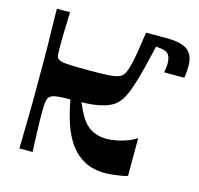

<svg xmlns="http://www.w3.org/2000/svg" viewBox="-103 -810 963 929"><g transform="rotate(15 378.5 -346.0)"><path d="M70 0Q71 -72 72 -118Q73 -164 73.5 -194.5Q74 -225 74 -247.5Q74 -270 74 -293.5Q74 -317 74 -350Q74 -383 74 -406.5Q74 -430 74 -452.5Q74 -475 73.5 -505.5Q73 -536 72 -582Q71 -628 70 -700H136Q135 -660 134 -633.5Q133 -607 132.5 -588Q132 -569 132 -553Q132 -537 132 -519Q132 -498 133 -486Q134 -474 142 -467Q150 -460 165.5 -457Q181 -454 212 -453Q243 -452 297 -452Q353 -452 385 -453.5Q417 -455 433 -459Q449 -463 458 -470Q471 -480 478 -499.5Q485 -519 491 -543Q496 -567 500 -588Q504 -609 506.5 -628.5Q509 -648 511.5 -665.5Q514 -683 517 -700H593Q572 -605 555.5 -539.5Q539 -474 525 -433Q511 -392 496 -368Q481 -344 463 -331Q442 -316 413.5 -308Q385 -300 356 -297Q327 -294 302 -294Q318 -256 333.5 -229.5Q349 -203 368.5 -186.5Q388 -170 412 -162Q436 -154 465 -154Q489 -154 517.5 -160Q546 -166 571.5 -176Q597 -186 612 -198V-8Q603 -4 582 -0.5Q561 3 539.5 5.5Q518 8 502 8Q441 8 397.5 -15Q354 -38 324.5 -79Q295 -120 276.5 -175Q258 -230 247 -293Q211 -293 190 -291Q169 -289 159 -285.5Q149 -282 142 -274Q134 -264 132 -245Q130 -226 130 -192Q130 -182 130.5 -158Q131 -134 132 -104.5Q133 -75 134 -47.5Q135 -20 136 0ZM530 -648 543 -700Q558 -700 574.5 -700Q591 -700 619 -700Q672 -700 702 -688.5Q732 -677 744.5 -654Q757 -631 757 -598Q757 -584 756 -568.5Q755 -553 752 -537H651Q654 -554 655 -562Q656 -570 656 -575Q656 -580 656 -587Q656 -600 652 -612.5Q648 -625 639 -633Q629 -641 606 -644.5Q583 -648 530 -648Z"/></g></svg>

Font: Ojuju ExtraLight
Style: Bold
Weight: 700
Version: Version 1.000